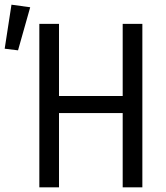

<svg xmlns="http://www.w3.org/2000/svg" viewBox="-88 -800 708 820"><path d="M436 -317H164V0H80V-698H164V-390H436V-698H520V0H436ZM-68 -592 -39 -780 41 -769 -11 -585Z"/></svg>

Font: iA Writer Duo V
Style: Regular
Weight: 400
Designer: Mike Abbink, Paul van der Laan, Pieter van Rosmalen, Oliver Reichenstein
Foundry: Information Architects Inc.
Version: Version 2.000